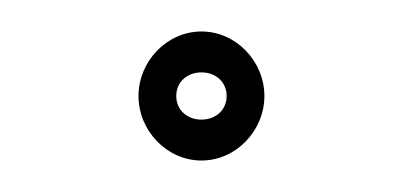

<svg xmlns="http://www.w3.org/2000/svg" viewBox="-20 -390 256 122"><path d="M92 -329C92 -338 99 -344 108 -344C117 -344 124 -338 124 -329C124 -320 117 -314 108 -314C99 -314 92 -320 92 -329ZM108 -370C86 -370 68 -351 68 -329C68 -307 86 -288 108 -288C130 -288 148 -307 148 -329C148 -351 130 -370 108 -370Z"/></svg>

Font: LS
Style: LightAlt
Weight: 250
Designer: BSozoo
Foundry: BSozoo
Version: Version 001.000